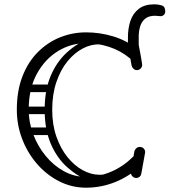

<svg xmlns="http://www.w3.org/2000/svg" viewBox="-20 -860 786 890"><path d="M623 -625H573V-686Q573 -730 585 -764.5Q597 -799 624 -819.5Q651 -840 696 -840Q713 -840 729.5 -835Q746 -830 746 -807Q746 -797 739.5 -791Q733 -785 725 -785Q719 -785 711 -786Q703 -787 699 -787Q669 -787 652.5 -773Q636 -759 629.5 -737Q623 -715 623 -691ZM379 10Q312 10 253.5 -20Q195 -50 151 -101Q107 -152 82.5 -216.5Q58 -281 58 -351Q58 -439 84 -506Q110 -573 155.5 -618.5Q201 -664 258.5 -687Q316 -710 379 -710Q444 -710 506 -691Q568 -672 618 -632Q631 -622 631 -608Q631 -596 622 -588Q613 -581 605 -581Q592 -581 583 -589Q540 -625 486.5 -642.5Q433 -660 379 -660Q310 -660 249.5 -623.5Q189 -587 151 -518Q113 -449 113 -351Q113 -293 134 -237.5Q155 -182 191.5 -137.5Q228 -93 276 -66.5Q324 -40 379 -40Q439 -40 495 -64Q551 -88 594 -131Q604 -141 617 -141Q628 -141 635 -135Q644 -129 644 -116Q644 -105 633 -94Q584 -45 517.5 -17.5Q451 10 379 10ZM611 -35Q601 -35 593.5 -43Q586 -51 586 -61Q586 -62 586.5 -63.5Q587 -65 587 -66L603 -159Q605 -167 612 -173Q619 -179 629 -179Q630 -179 631.5 -178.5Q633 -178 634 -178Q642 -177 647.5 -170Q653 -163 653 -154Q653 -153 652.5 -152Q652 -151 652 -149L635 -55Q632 -38 614 -35Q613 -35 612.5 -35Q612 -35 611 -35ZM615 -535Q605 -535 598.5 -541.5Q592 -548 590 -556Q582 -604 578 -624.5Q574 -645 573.5 -650Q573 -655 573 -655Q573 -665 580 -672Q587 -679 597 -679Q606 -679 613.5 -673Q621 -667 622 -658Q631 -610 634.5 -589.5Q638 -569 638.5 -564.5Q639 -560 639 -559Q639 -549 631.5 -542Q624 -535 615 -535ZM400 -18Q341 -41 292.5 -84Q244 -127 215.5 -193.5Q187 -260 187 -351Q187 -443 215.5 -509.5Q244 -576 293 -619.5Q342 -663 401 -685L442 -654Q403 -656 364 -635.5Q325 -615 293 -576Q261 -537 241.5 -480Q222 -423 222 -351Q222 -282 241.5 -226.5Q261 -171 293 -131.5Q325 -92 363.5 -71Q402 -50 440 -50Q445 -50 450 -50Q455 -50 459 -51ZM114 -433Q96 -433 96 -450Q96 -456 99.5 -462Q103 -468 113 -468H207Q225 -468 225 -451Q225 -444 221 -438.5Q217 -433 208 -433ZM108 -331Q90 -331 90 -348Q90 -354 93.5 -360Q97 -366 107 -366H201Q219 -366 219 -349Q219 -342 215 -336.5Q211 -331 202 -331ZM115 -234Q97 -234 97 -251Q97 -257 100.5 -263Q104 -269 114 -269H208Q226 -269 226 -252Q226 -245 222 -239.5Q218 -234 209 -234Z"/></svg>

Font: Agu Display Uzo
Style: Regular
Weight: 400
Designer: Oluwaseun Badejo
Version: Version 1.103